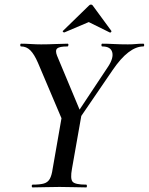

<svg xmlns="http://www.w3.org/2000/svg" viewBox="-20 -815 647 835"><path d="M303 -266 288 -281 450 -525Q475 -563 468 -588Q461 -613 425 -613Q421 -613 421 -619Q421 -625 425 -625Q448 -625 476 -623.5Q504 -622 536 -622Q557 -622 570.5 -623.5Q584 -625 603 -625Q607 -625 607 -619Q607 -613 603 -613Q572 -613 538.5 -587.5Q505 -562 469 -509ZM122 0Q118 0 118 -6Q118 -12 122 -12Q154 -12 171 -17Q188 -22 196.5 -37Q205 -52 209 -81L249 -310L335 -319L293 -81Q285 -38 295.5 -25Q306 -12 355 -12Q358 -12 358 -6Q358 0 355 0Q331 0 302 -1Q273 -2 239 -2Q204 -2 175 -1Q146 0 122 0ZM260 -271 145 -542Q129 -579 112 -596Q95 -613 72 -613Q68 -613 68 -619Q68 -625 72 -625Q91 -625 114.5 -623.5Q138 -622 159 -622Q189 -622 221.5 -623.5Q254 -625 274 -625Q278 -625 277.5 -619Q277 -613 273 -613Q239 -613 229 -604.5Q219 -596 228 -573L335 -317ZM260 -674Q258 -673 254.5 -676Q251 -679 254 -681L366 -790Q370 -795 375.5 -795Q381 -795 384 -790L464 -681Q466 -679 463 -675.5Q460 -672 457 -674L366 -719Z"/></svg>

Font: Cormorant Light SemiBold
Style: Italic
Weight: 600
Italic angle: -10°
Version: Version 4.000